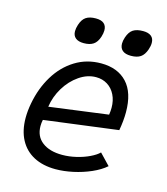

<svg xmlns="http://www.w3.org/2000/svg" viewBox="-114 -855 828 950"><g transform="rotate(15 300.0 -380.0)"><path d="M50.5 -202Q50.5 -237.5 58 -277Q73 -357.5 111.8 -421.2Q150.5 -485 209.8 -521.8Q269 -558.5 342.5 -558.5Q427.5 -558.5 475.2 -507.5Q523 -456.5 523 -355.5Q523 -313.5 514 -262.5L135.5 -213.5Q132 -197.5 132 -181.5Q132 -128.5 169.8 -99.8Q207.5 -71 272 -71Q308 -71 344.5 -79.8Q381 -88.5 410.5 -102.8Q440 -117 455.5 -132.5L509 -76.5Q481 -52 438.2 -33.2Q395.5 -14.5 348 -4.2Q300.5 6 258.5 6Q194 6 147.2 -18.5Q100.5 -43 75.5 -89.8Q50.5 -136.5 50.5 -202ZM448.5 -359Q448.5 -396.5 434.2 -425.2Q420 -454 394.5 -470Q369 -486 336 -486Q291.5 -486 250 -457.5Q208.5 -429 180.2 -382.5Q152 -336 144.5 -283.5L445.5 -323.5Q448.5 -342.5 448.5 -359ZM175.5 -679Q175.5 -694 181.5 -712.5Q191 -742 209.2 -754.2Q227.5 -766.5 259.5 -766.5Q287.5 -766.5 301.2 -754.5Q315 -742.5 315 -720Q315 -705 309 -686Q299.5 -657 281.2 -644.8Q263 -632.5 232 -632.5Q204.5 -632.5 190 -644.5Q175.5 -656.5 175.5 -679ZM416 -680Q416 -694.5 422 -712.5Q432 -742.5 450.5 -754.5Q469 -766.5 501.5 -766.5Q528.5 -766.5 543 -755Q557.5 -743.5 557.5 -720.5Q557.5 -705 551 -686Q541 -657 523 -644.8Q505 -632.5 473.5 -632.5Q445 -632.5 430.5 -644.8Q416 -657 416 -680Z"/></g></svg>

Font: JuliaMono
Style: Italic
Weight: 400
Italic angle: -9°
Monospace: yes
Designer: cormullion
Foundry: corm
Version: Version 0.057; ttfautohint (v1.8.4)